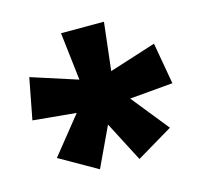

<svg xmlns="http://www.w3.org/2000/svg" viewBox="-76 -844 667 635"><g transform="rotate(-15 257.0 -526.5)"><path d="M331 -761H184L203 -597L45 -648L18 -507L166 -493L64 -366L192 -293L256 -429L327 -292L451 -366L349 -493L497 -506L472 -648L312 -597Z"/></g></svg>

Font: Noto Sans Gujarati UI SemiCondensed Black
Style: Regular
Weight: 900
Width: 4
Designer: Jelle Bosma - Monotype Design Team, Universal Thirst
Foundry: Monotype Imaging Inc.
Version: Version 2.106